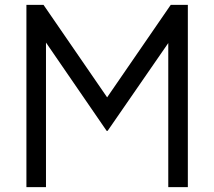

<svg xmlns="http://www.w3.org/2000/svg" viewBox="-20 -765 876 785"><path d="M168 0V-591L416 -230H420L668 -589V0H748V-745H678L418 -367L158 -745H88V0Z"/></svg>

Font: Plus Jakarta Sans
Style: Regular
Weight: 400
Designer: Gumpita Rahayu
Foundry: Tokotype
Version: Version 2.071;gftools[0.9.30]